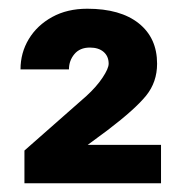

<svg xmlns="http://www.w3.org/2000/svg" viewBox="-20 -754 423 440"><path d="M36 -409 178 -534Q201 -555 215 -576Q229 -597 229 -608Q229 -625 217.5 -635Q206 -645 186 -645Q163 -645 150.5 -630Q138 -615 138 -595H27Q27 -633 46 -664.5Q65 -696 99.5 -715Q134 -734 180 -734Q256 -734 298 -700.5Q340 -667 340 -608Q340 -566 315 -535Q290 -504 227 -456L181 -422H349V-334H36Z"/></svg>

Font: Freesentation 9 Black
Style: Regular
Weight: 900
Designer: glyphs from Roboto by Christian Robertson / Hangul glyphs from Noto Sans CJK(Source Han Sans) by Jang Soo-young and Kang
Foundry: PT&
Version: Version 2.001